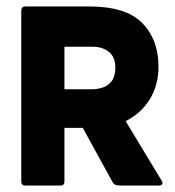

<svg xmlns="http://www.w3.org/2000/svg" viewBox="-20 -576 544 596"><path d="M180 -179V-13Q180 0 168 0H59Q46 0 46 -13V-542Q46 -556 59 -556H257Q371 -556 421.5 -504.5Q472 -453 472 -369Q472 -312 445 -268Q418 -224 370 -200L482 -15Q486 -9 483.5 -4.5Q481 0 473 0H355Q344 0 338 -2.5Q332 -5 327 -15L237 -179ZM180 -299H267Q283 -299 299.5 -304.5Q316 -310 327 -324.5Q338 -339 338 -367Q338 -399 318 -415Q298 -431 267 -431H180Z"/></svg>

Font: Zain Black
Style: Regular
Weight: 900
Designer: Zain,Boutros
Foundry: Mobile Telecommunications Company (Zain), 2024
Version: Version 1.50; ttfautohint (v1.8.4)